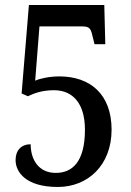

<svg xmlns="http://www.w3.org/2000/svg" viewBox="-20 -734 520 764"><path d="M210 10C329 10 424 -76 424 -218C424 -359 339 -430 216 -430C178 -430 140 -422 120 -413L137 -629H307C340 -629 342 -617 350 -583L356 -558H399L395 -714H95L66 -362L91 -351C114 -362 146 -375 195 -375C270 -375 318 -322 318 -218C318 -89 267 -46 202 -46C132 -46 102 -101 102 -160C65 -160 42 -136 42 -97C42 -50 82 10 210 10Z"/></svg>

Font: Noto Serif Thai Condensed Medium
Style: Regular
Weight: 500
Width: 3
Designer: Monotype Design Team
Foundry: Monotype Imaging Inc.
Version: Version 2.002